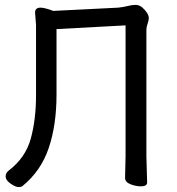

<svg xmlns="http://www.w3.org/2000/svg" viewBox="-20 -739 716 778"><path d="M55.2 19Q43 19 22.9 5.1Q2.9 -8.8 2.9 -23.9Q2.9 -38.1 14.2 -46.9Q83 -99.1 104.5 -176.5Q126 -253.9 126 -353V-638.2L122.1 -688Q122.1 -708 144 -708Q161.1 -708 195.8 -694.8L459 -708Q479 -710 497.1 -714.6Q515.1 -719.2 528.8 -719.2Q543.9 -719.2 555.4 -709.7Q566.9 -700.2 575 -688Q583 -675.8 583 -666Q583 -657.2 578.1 -643.1Q573.2 -628.9 573.2 -619.1V-106L576.2 0Q576.2 16.1 550.8 16.1Q530.8 16.1 508.8 7.6Q486.8 -1 486.8 -18.1L488.8 -106.9V-636.2L209 -621.1V-355Q209 -232.9 177.5 -139.4Q146 -45.9 70.8 15.1Q66.9 19 55.2 19Z"/></svg>

Font: LXGW WenKai Screen
Style: Regular
Weight: 400
Designer: LXGW / Fontworks Inc.
Foundry: LXGW / Fontworks Inc.
Version: Version 1.510;January 18,2025